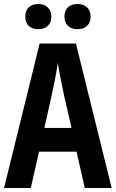

<svg xmlns="http://www.w3.org/2000/svg" viewBox="-20 -933 574 953"><path d="M122.6 -896.5Q139.6 -913.1 169.9 -913.1Q200.2 -913.1 217.5 -895.8Q234.9 -878.4 234.9 -850.1Q234.9 -821.8 217.5 -804.9Q200.2 -788.1 169.9 -788.1Q139.6 -788.1 122.6 -804.4Q105.5 -820.8 105.5 -850.3Q105.5 -879.9 122.6 -896.5ZM299.8 -850.6Q299.8 -879.4 316.9 -896.2Q334 -913.1 364.3 -913.1Q394.5 -913.1 412.1 -896.2Q429.7 -879.4 429.7 -850.3Q429.7 -821.3 412.4 -804.7Q395 -788.1 364.7 -788.1Q334.5 -788.1 317.1 -804.9Q299.8 -821.8 299.8 -850.6ZM534.2 0H400.9L359.9 -180.2H173.8L132.8 0H0L176.8 -716.8H356.9ZM335 -297.9 296.9 -463.9Q295.9 -467.8 282.5 -535.4Q269 -603 267.1 -621.1Q260.3 -576.2 251.5 -530.8Q242.7 -485.4 200.2 -297.9Z"/></svg>

Font: Open Sans Hebrew Condensed
Style: Bold
Weight: 700
Width: 3
Foundry: Ascender Corporation, Yanek Iontef
Version: Version 2.001;PS 002.001;hotconv 1.0.70;makeotf.lib2.5.58329